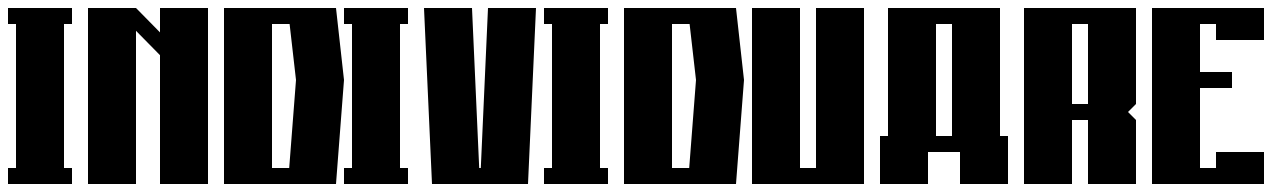

<svg xmlns="http://www.w3.org/2000/svg" viewBox="-20 -460 3200 480"><path d="M0 -440H160V-400H140V-40H160V0H0V-40H20V-400H0Z M200 -440H320L380 -379V-440H500V0H380V-322L320 -383V0H200Z M540 -440H820L840 -260L820 0H540ZM660 -400V-40H703L720 -260L704 -400Z M840 -440H1000V-400H980V-40H1000V0H840V-40H860V-400H840Z M1040 -440H1160L1178 -40H1182L1200 -440H1320L1300 0H1060Z M1340 -440H1500V-400H1480V-40H1500V0H1340V-40H1360V-400H1340Z M1540 -440H1820L1840 -260L1820 0H1540ZM1660 -400V-40H1703L1720 -260L1704 -400Z M1860 -440H1980V-40H2020V-440H2140V0H1860Z M2200 -440H2480V-120H2500V0H2380V-80H2300V0H2180V-120H2200ZM2320 -400V-120H2360V-400Z M2540 -440H2820V-200L2800 -180L2820 -160V0H2700V-160H2660V0H2540ZM2660 -400V-200H2700V-400Z M2860 -440H3140V-360H3020V-400H2980V-280H3060V-240H2980V-40H3020V-80H3140V0H2860Z"/></svg>

Font: SOV_poster
Style: Bold
Weight: 700
Version: Version 1.00